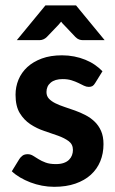

<svg xmlns="http://www.w3.org/2000/svg" viewBox="-20 -703 439 730"><path d="M24.9 0ZM341.8 -387.2Q336.9 -378.9 331.3 -375.7Q325.7 -372.6 317.4 -372.6Q308.6 -372.6 299.1 -377.2Q289.6 -381.8 278.1 -387.5Q266.6 -393.1 252 -397.7Q237.3 -402.3 218.3 -402.3Q189 -402.3 172.9 -388.9Q156.7 -375.5 156.7 -353Q156.7 -337.9 166 -327.9Q175.3 -317.9 190.7 -310.3Q206.1 -302.7 225.3 -296.4Q244.6 -290 265.1 -282.7Q285.6 -275.4 304.9 -265.4Q324.2 -255.4 339.6 -240.7Q355 -226.1 364.3 -205.1Q373.5 -184.1 373.5 -154.8Q373.5 -119.6 361.3 -89.8Q349.1 -60.1 325.4 -38.6Q301.8 -17.1 266.8 -4.9Q231.9 7.3 186 7.3Q162.6 7.3 139.6 2.9Q116.7 -1.5 95.7 -9.5Q74.7 -17.6 56.4 -28.3Q38.1 -39.1 24.9 -51.8L53.7 -98.6Q59.1 -106.9 66.4 -111.8Q73.7 -116.7 85.4 -116.7Q96.2 -116.7 105.7 -110.8Q115.2 -105 126.5 -97.9Q137.7 -90.8 153.3 -85Q168.9 -79.1 192.4 -79.1Q210 -79.1 222.4 -83.5Q234.9 -87.9 242.4 -95.5Q250 -103 253.7 -112.8Q257.3 -122.6 257.3 -132.8Q257.3 -154.3 241.2 -166.3Q225.1 -178.2 200.7 -187Q176.3 -195.8 148.2 -205.1Q120.1 -214.4 95.7 -230.5Q71.3 -246.6 55.2 -272.9Q39.1 -299.3 39.1 -342.8Q39.1 -373 50.3 -400.1Q61.5 -427.2 83.7 -447.8Q106 -468.3 138.9 -480.5Q171.9 -492.7 215.8 -492.7Q239.7 -492.7 262.2 -488.3Q284.7 -483.9 304.4 -475.8Q324.2 -467.8 340.6 -456.5Q356.9 -445.3 369.6 -432.1ZM377.9 -550.3H295.4Q288.1 -550.3 281 -552.7Q273.9 -555.2 266.6 -562.5L223.1 -608.4Q220.7 -610.8 217.8 -613.8Q214.8 -616.7 212.4 -620.6L202.6 -608.9L158.2 -562.5Q151.9 -556.2 144.5 -553.2Q137.2 -550.3 129.9 -550.3H43.9L152.8 -682.6H269Z"/></svg>

Font: Carlito
Style: Bold
Weight: 700
Designer: Lukasz Dziedzic
Foundry: tyPoland Lukasz Dziedzic
Version: Version 1.104